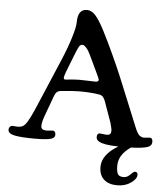

<svg xmlns="http://www.w3.org/2000/svg" viewBox="-62 -780 926 1060"><g transform="rotate(5 401.5 -250.0)"><path d="M236.8 -236.3 196.8 -127.4Q181.6 -86.9 181.6 -64.5Q181.6 -43 209.5 -42Q215.8 -41.5 229.2 -43.2Q242.7 -44.9 247.1 -44.9Q262.7 -43.5 262.7 -22.5Q262.7 -3.9 236.1 2.2Q209.5 8.3 150.9 8.3Q74.2 8.3 38.6 0.5Q2.9 -7.3 2.9 -28.3Q2.9 -38.1 8.1 -44.2Q13.2 -50.3 21.5 -51.3Q25.9 -51.8 40.8 -50Q55.7 -48.3 63 -50.3Q78.6 -51.8 90.3 -63.7Q102.1 -75.7 117.9 -106.9Q133.8 -138.2 162.1 -206.1L262.7 -442.9Q290.5 -508.8 308.3 -567.1Q326.2 -625.5 326.2 -650.9Q326.2 -724.6 376.5 -724.6Q403.8 -724.6 426 -698.7Q448.2 -672.9 477.1 -616.7Q506.8 -559.1 538.6 -489.5Q570.3 -419.9 588.1 -377.4Q606 -335 641.6 -247.1Q677.2 -159.2 689 -131.3Q690.9 -127 695.6 -115.5Q700.2 -104 701.9 -99.9Q703.6 -95.7 707.5 -87.2Q711.4 -78.6 713.9 -75Q716.3 -71.3 720.2 -65.9Q724.1 -60.5 728 -57.9Q731.9 -55.2 736.3 -53.2Q742.7 -48.3 762.2 -50.8Q781.7 -53.2 784.7 -52.7Q799.8 -51.3 799.8 -30.3Q799.8 -8.8 776.4 -0.5Q746.6 9.3 685.1 10.7Q618.2 55.7 618.2 117.2Q618.2 148.4 625.7 162.6Q633.3 176.8 657.7 176.8Q673.3 176.8 684.6 168Q695.8 159.2 703.9 150.6Q711.9 142.1 719.2 142.1Q733.9 142.1 733.9 158.2Q733.9 180.7 702.4 202.9Q670.9 225.1 627 225.1Q579.1 225.1 552.7 200.7Q526.4 176.3 526.4 132.3Q526.4 63 615.2 11.2Q535.6 9.8 507.8 -5.9Q491.2 -14.6 491.2 -30.8Q491.2 -50.3 505.9 -51.8Q511.7 -51.8 526.1 -49.6Q540.5 -47.4 547.4 -47.9Q569.3 -48.3 569.3 -70.3Q569.3 -85 559.6 -116.7L519.5 -229.5Q513.7 -245.6 506.1 -254.4Q498.5 -263.2 484.4 -265.6Q438.5 -273.4 373 -273.4Q341.8 -273.4 273.4 -266.6Q258.8 -265.1 250.7 -258.3Q242.7 -251.5 236.8 -236.3ZM367.2 -336.9Q390.1 -336.9 420.7 -335.7Q451.2 -334.5 457 -334.5Q475.1 -334.5 475.1 -346.2Q475.1 -351.1 459.5 -383.3L415 -477.1Q406.7 -493.2 402.1 -501.5Q397.5 -509.8 387.2 -520.3Q377 -530.8 367.2 -530.8Q357.9 -530.8 351.6 -521Q345.2 -511.2 335.9 -488.3L293.5 -380.4Q281.7 -348.6 281.7 -341.3Q281.7 -336.9 283.7 -334.5Q285.6 -332 287.8 -331.8Q290 -331.5 294.9 -331.5Q296.9 -331.5 306.9 -332.8Q316.9 -334 333.3 -335.4Q349.6 -336.9 367.2 -336.9Z"/></g></svg>

Font: Cooper* Medium
Style: Regular
Weight: 500
Designer: Owen Earl
Foundry: indestructible type*
Version: Version 0.001